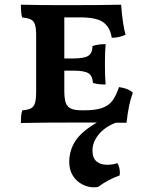

<svg xmlns="http://www.w3.org/2000/svg" viewBox="-20 -522 640 818"><path d="M374 118Q374 151 391 165.5Q408 180 436 180Q462 180 480 173Q486 182 489 196.5Q492 211 490 225Q436 245 399 274Q392 276 379 276Q355 276 330.5 263.5Q306 251 290.5 226.5Q275 202 275 168Q275 120 300.5 79.5Q326 39 393 0H314Q155 0 69 2Q69 -36 75 -52Q100 -54 112 -60.5Q124 -67 129 -83Q134 -99 134 -133V-370Q134 -402 129 -417.5Q124 -433 111.5 -439Q99 -445 74 -448Q69 -467 69 -502Q153 -500 253 -500Q422 -500 496 -502Q503 -414 515 -374Q487 -361 456 -361Q450 -404 421.5 -426Q393 -448 321 -448H254V-273H293Q339 -273 356.5 -284.5Q374 -296 374 -326Q398 -334 430 -334Q427 -298 427 -249Q427 -195 430 -162Q395 -162 376 -169Q374 -199 356.5 -210Q339 -221 293 -221H254V-136Q254 -102 260 -84.5Q266 -67 282 -59.5Q298 -52 329 -52H338Q387 -52 415 -62Q443 -72 458.5 -92.5Q474 -113 487 -151Q528 -145 546 -127Q528 -80 519 1H473Q426 19 400 51.5Q374 84 374 118Z"/></svg>

Font: Vollkorn SC SemiBold
Style: Regular
Weight: 600
Designer: Friedrich Althausen
Foundry: Friedrich Althausen
Version: Version 4.015